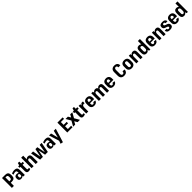

<svg xmlns="http://www.w3.org/2000/svg" viewBox="1487 -5085 9619 9619"><g transform="rotate(-45 6297.0 -275.0)"><path d="M61 -700H291Q393 -700 445 -648.5Q497 -597 497 -496V-420Q497 -322 445 -271.5Q393 -221 291 -221H198V-322H264Q312 -322 335.5 -349Q359 -376 359 -434V-485Q359 -544 336 -572Q313 -600 264 -600H173L204 -629V0H61Z M833 -192V-356Q833 -403 810 -425.5Q787 -448 738 -448Q702 -448 662 -436.5Q622 -425 591 -406L572 -502Q602 -517 636.5 -527Q671 -537 706 -543.5Q741 -550 772 -550Q878 -550 928.5 -501.5Q979 -453 979 -356V0H867ZM715 10Q642 10 602 -27.5Q562 -65 562 -134V-181Q562 -249 602 -286.5Q642 -324 716 -324Q795 -324 837.5 -287.5Q880 -251 880 -182V-135Q880 -65 837 -27.5Q794 10 715 10ZM759 -66Q792 -66 811.5 -88Q831 -110 831 -145V-173Q831 -210 813 -230Q795 -250 761 -250Q726 -250 710 -231Q694 -212 694 -171V-144Q694 -104 709.5 -85Q725 -66 759 -66Z M1245 10Q1178 10 1145.5 -28Q1113 -66 1113 -145V-516L1154 -669H1256V-167Q1256 -129 1268.5 -113Q1281 -97 1310 -97Q1325 -97 1341 -101.5Q1357 -106 1371 -115L1387 -27Q1370 -16 1346 -7.5Q1322 1 1296 5.5Q1270 10 1245 10ZM1047 -540H1366V-440H1047Z M1752 -357Q1752 -400 1736 -420.5Q1720 -441 1687 -441Q1645 -441 1623.5 -406Q1602 -371 1602 -301L1554 -230V-279Q1554 -413 1603.5 -481.5Q1653 -550 1749 -550Q1823 -550 1859 -506.5Q1895 -463 1895 -372V0H1752ZM1459 -740H1602V-381V0H1459Z M1962 -540H2102L2177 -102H2181L2269 -540H2404L2492 -102H2496L2570 -540H2711L2609 0H2413L2338 -379H2335L2260 0H2063Z M3036 -192V-356Q3036 -403 3013 -425.5Q2990 -448 2941 -448Q2905 -448 2865 -436.5Q2825 -425 2794 -406L2775 -502Q2805 -517 2839.5 -527Q2874 -537 2909 -543.5Q2944 -550 2975 -550Q3081 -550 3131.5 -501.5Q3182 -453 3182 -356V0H3070ZM2918 10Q2845 10 2805 -27.5Q2765 -65 2765 -134V-181Q2765 -249 2805 -286.5Q2845 -324 2919 -324Q2998 -324 3040.5 -287.5Q3083 -251 3083 -182V-135Q3083 -65 3040 -27.5Q2997 10 2918 10ZM2962 -66Q2995 -66 3014.5 -88Q3034 -110 3034 -145V-173Q3034 -210 3016 -230Q2998 -250 2964 -250Q2929 -250 2913 -231Q2897 -212 2897 -171V-144Q2897 -104 2912.5 -85Q2928 -66 2962 -66Z M3350 162 3422 -49 3413 27 3234 -540H3377L3474 -161H3476L3569 -540H3713L3488 190Z M4097 -102H4360V0H3986V-700H4356V-598H4097L4129 -678V-342L4097 -399H4341V-299H4097L4129 -356V-22Z M4404 -540H4570L4885 0H4720ZM4569 -301 4690 -262 4547 0H4401ZM4595 -281 4735 -540H4882L4716 -242Z M5117 10Q5050 10 5017.5 -28Q4985 -66 4985 -145V-516L5026 -669H5128V-167Q5128 -129 5140.5 -113Q5153 -97 5182 -97Q5197 -97 5213 -101.5Q5229 -106 5243 -115L5259 -27Q5242 -16 5218 -7.5Q5194 1 5168 5.5Q5142 10 5117 10ZM4919 -540H5238V-440H4919Z M5331 -540H5443L5474 -356V0H5331ZM5441 -312Q5441 -428 5478 -489Q5515 -550 5588 -550Q5601 -550 5614.5 -547.5Q5628 -545 5640 -541L5632 -421Q5607 -428 5580 -428Q5527 -428 5500.5 -392.5Q5474 -357 5474 -285Z M5896 10Q5830 10 5782 -14.5Q5734 -39 5708.5 -85.5Q5683 -132 5683 -196V-344Q5683 -409 5709.5 -455Q5736 -501 5786 -525.5Q5836 -550 5905 -550Q6008 -550 6065.5 -492.5Q6123 -435 6123 -322V-232H5800V-308H6010L5983 -273V-352Q5983 -399 5963 -423.5Q5943 -448 5906 -448Q5868 -448 5847 -425Q5826 -402 5826 -359V-176Q5826 -132 5846 -107.5Q5866 -83 5902 -83Q5936 -83 5954.5 -102.5Q5973 -122 5980 -157L6116 -145Q6098 -70 6042 -30Q5986 10 5896 10Z M6803 -357Q6803 -400 6788 -420.5Q6773 -441 6741 -441Q6699 -441 6678.5 -406.5Q6658 -372 6658 -301L6609 -230V-279Q6609 -413 6658.5 -481.5Q6708 -550 6803 -550Q6877 -550 6911.5 -507Q6946 -464 6946 -372V0H6803ZM6225 -540H6337L6368 -382V0H6225ZM6515 -357Q6515 -400 6499.5 -420.5Q6484 -441 6452 -441Q6411 -441 6389.5 -406Q6368 -371 6368 -301L6320 -230V-279Q6320 -413 6369.5 -481.5Q6419 -550 6514 -550Q6588 -550 6623 -506.5Q6658 -463 6658 -372V0H6515Z M7259 10Q7193 10 7145 -14.5Q7097 -39 7071.5 -85.5Q7046 -132 7046 -196V-344Q7046 -409 7072.5 -455Q7099 -501 7149 -525.5Q7199 -550 7268 -550Q7371 -550 7428.5 -492.5Q7486 -435 7486 -322V-232H7163V-308H7373L7346 -273V-352Q7346 -399 7326 -423.5Q7306 -448 7269 -448Q7231 -448 7210 -425Q7189 -402 7189 -359V-176Q7189 -132 7209 -107.5Q7229 -83 7265 -83Q7299 -83 7317.5 -102.5Q7336 -122 7343 -157L7479 -145Q7461 -70 7405 -30Q7349 10 7259 10Z M8017 10Q7944 10 7891.5 -17.5Q7839 -45 7811.5 -96.5Q7784 -148 7784 -222V-481Q7784 -553 7811.5 -604Q7839 -655 7891.5 -682.5Q7944 -710 8018 -710Q8122 -710 8181 -658Q8240 -606 8251 -506L8112 -492Q8105 -552 8083 -580Q8061 -608 8019 -608Q7975 -608 7951 -576.5Q7927 -545 7927 -483V-218Q7927 -155 7950.5 -123.5Q7974 -92 8019 -92Q8062 -92 8085 -122.5Q8108 -153 8113 -214L8251 -201Q8243 -97 8183 -43.5Q8123 10 8017 10Z M8555 10Q8485 10 8434.5 -15Q8384 -40 8357 -86Q8330 -132 8330 -197V-343Q8330 -408 8357 -454.5Q8384 -501 8434.5 -525.5Q8485 -550 8555 -550Q8625 -550 8674.5 -525Q8724 -500 8751.5 -454Q8779 -408 8779 -343V-197Q8779 -132 8751.5 -86Q8724 -40 8674.5 -15Q8625 10 8555 10ZM8555 -97Q8594 -97 8615 -120.5Q8636 -144 8636 -188V-352Q8636 -397 8615 -420Q8594 -443 8555 -443Q8516 -443 8494.5 -420Q8473 -397 8473 -352V-188Q8473 -144 8494.5 -120.5Q8516 -97 8555 -97Z M9177 -357Q9177 -400 9161 -420.5Q9145 -441 9112 -441Q9070 -441 9048.5 -406Q9027 -371 9027 -301L8979 -230V-279Q8979 -413 9028.5 -481.5Q9078 -550 9174 -550Q9248 -550 9284 -506.5Q9320 -463 9320 -372V0H9177ZM8884 -540H8996L9027 -394V0H8884Z M9596 10Q9513 10 9468.5 -43Q9424 -96 9424 -197V-343Q9424 -443 9469 -496.5Q9514 -550 9597 -550Q9656 -550 9699 -522Q9742 -494 9764.5 -441.5Q9787 -389 9787 -315V-227Q9787 -154 9764 -100.5Q9741 -47 9698.5 -18.5Q9656 10 9596 10ZM9640 -96Q9682 -96 9705.5 -129Q9729 -162 9729 -220V-321Q9729 -379 9705.5 -411Q9682 -443 9640 -443Q9605 -443 9586 -420.5Q9567 -398 9567 -353V-186Q9567 -142 9586 -119Q9605 -96 9640 -96ZM9729 -187V-740H9872V0H9782Z M10190 10Q10124 10 10076 -14.5Q10028 -39 10002.5 -85.5Q9977 -132 9977 -196V-344Q9977 -409 10003.5 -455Q10030 -501 10080 -525.5Q10130 -550 10199 -550Q10302 -550 10359.5 -492.5Q10417 -435 10417 -322V-232H10094V-308H10304L10277 -273V-352Q10277 -399 10257 -423.5Q10237 -448 10200 -448Q10162 -448 10141 -425Q10120 -402 10120 -359V-176Q10120 -132 10140 -107.5Q10160 -83 10196 -83Q10230 -83 10248.5 -102.5Q10267 -122 10274 -157L10410 -145Q10392 -70 10336 -30Q10280 10 10190 10Z M10812 -357Q10812 -400 10796 -420.5Q10780 -441 10747 -441Q10705 -441 10683.5 -406Q10662 -371 10662 -301L10614 -230V-279Q10614 -413 10663.5 -481.5Q10713 -550 10809 -550Q10883 -550 10919 -506.5Q10955 -463 10955 -372V0H10812ZM10519 -540H10631L10662 -394V0H10519Z M11260 9Q11158 9 11106 -30Q11054 -69 11042 -153L11177 -160Q11180 -118 11200.5 -98.5Q11221 -79 11258 -79Q11291 -79 11309 -94Q11327 -109 11327 -137Q11327 -163 11312 -178Q11297 -193 11272.5 -203Q11248 -213 11218.5 -221.5Q11189 -230 11159.5 -241Q11130 -252 11105.5 -270.5Q11081 -289 11066.5 -319Q11052 -349 11052 -395Q11052 -473 11105 -511.5Q11158 -550 11266 -550Q11333 -550 11377.5 -533.5Q11422 -517 11447.5 -483Q11473 -449 11481 -394L11344 -386Q11342 -424 11323 -443Q11304 -462 11268 -462Q11235 -462 11217.5 -447Q11200 -432 11200 -403Q11200 -378 11215 -362Q11230 -346 11254 -336Q11278 -326 11308 -317.5Q11338 -309 11367 -297.5Q11396 -286 11420.5 -267.5Q11445 -249 11460 -219.5Q11475 -190 11475 -144Q11475 -68 11421 -29.5Q11367 9 11260 9Z M11770 10Q11704 10 11656 -14.5Q11608 -39 11582.5 -85.5Q11557 -132 11557 -196V-344Q11557 -409 11583.5 -455Q11610 -501 11660 -525.5Q11710 -550 11779 -550Q11882 -550 11939.5 -492.5Q11997 -435 11997 -322V-232H11674V-308H11884L11857 -273V-352Q11857 -399 11837 -423.5Q11817 -448 11780 -448Q11742 -448 11721 -425Q11700 -402 11700 -359V-176Q11700 -132 11720 -107.5Q11740 -83 11776 -83Q11810 -83 11828.5 -102.5Q11847 -122 11854 -157L11990 -145Q11972 -70 11916 -30Q11860 10 11770 10Z M12257 10Q12174 10 12129.5 -43Q12085 -96 12085 -197V-343Q12085 -443 12130 -496.5Q12175 -550 12258 -550Q12317 -550 12360 -522Q12403 -494 12425.5 -441.5Q12448 -389 12448 -315V-227Q12448 -154 12425 -100.5Q12402 -47 12359.5 -18.5Q12317 10 12257 10ZM12301 -96Q12343 -96 12366.5 -129Q12390 -162 12390 -220V-321Q12390 -379 12366.5 -411Q12343 -443 12301 -443Q12266 -443 12247 -420.5Q12228 -398 12228 -353V-186Q12228 -142 12247 -119Q12266 -96 12301 -96ZM12390 -187V-740H12533V0H12443Z"/></g></svg>

Font: Pathway Extreme Condensed
Style: Bold
Weight: 700
Width: 3
Version: Version 1.001;gftools[0.9.26]